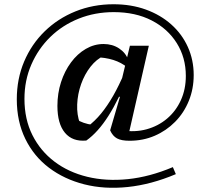

<svg xmlns="http://www.w3.org/2000/svg" viewBox="-20 -682 982 903"><path d="M807 137Q691 186 581 197.5Q471 209 376.5 185Q282 161 210.5 107Q139 53 99 -29Q59 -111 59 -215Q59 -311 93.5 -392.5Q128 -474 190 -534.5Q252 -595 335 -628.5Q418 -662 514 -662Q597 -662 666 -637Q735 -612 785.5 -567Q836 -522 863.5 -461Q891 -400 891 -329Q891 -264 868 -207.5Q845 -151 803.5 -109Q762 -67 707.5 -43.5Q653 -20 589 -20Q551 -20 530.5 -31Q510 -42 498 -69L544 -226L534 -230L591 -467H680L584 -46L552 -69Q615 -59 669.5 -74Q724 -89 765.5 -124Q807 -159 830.5 -210.5Q854 -262 854 -325Q854 -411 811.5 -479Q769 -547 693 -586Q617 -625 515 -625Q427 -625 350.5 -594.5Q274 -564 217 -508.5Q160 -453 127.5 -378.5Q95 -304 95 -217Q95 -121 132.5 -46.5Q170 28 236 78Q302 128 390.5 149.5Q479 171 581.5 160.5Q684 150 793 104ZM386 -21Q321 -15 285.5 -57.5Q250 -100 250 -184Q250 -243 267 -295.5Q284 -348 314 -388.5Q344 -429 383.5 -452Q423 -475 467 -475Q509 -475 540.5 -454Q572 -433 583 -400L580 -364Q551 -388 513 -400Q475 -412 427 -413L468 -419Q434 -404 406 -368.5Q378 -333 361.5 -286.5Q345 -240 343 -191Q341 -142 356 -102L335 -123Q372 -100 415 -95L390 -85Q426 -112 455.5 -148Q485 -184 512.5 -232Q540 -280 567 -344L587 -334Q539 -214 490 -137Q441 -60 386 -21Z"/></svg>

Font: Piazzolla 24pt SemiBold
Style: Regular
Weight: 600
Designer: Juan Pablo del Peral
Foundry: Huerta Tipografica
Version: Version 2.005